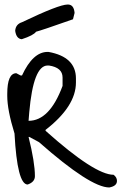

<svg xmlns="http://www.w3.org/2000/svg" viewBox="-20 -798 560 847"><path d="M190 -569H194Q315 -547 315 -452V-434Q315 -329 181 -225V-221Q398 -27 481 -27Q496 -16 496 0Q496 23 462 29Q379 29 152 -171L109 -194H106Q134 -82 134 -21Q134 5 102 16Q56 16 44 -209Q12 -313 12 -375V-384Q12 -475 52 -475L71 -465H77Q125 -569 190 -569ZM109 -302 106 -265Q199 -265 256 -419V-456Q256 -500 196 -509H190Q127 -509 109 -302ZM47 -662Q49 -691 77 -700Q240 -778 278 -778Q280 -778 281 -778Q306 -777 309 -741L302 -713Q166 -665 139 -658Q128 -642 76 -625Q52 -627 47 -662Z"/></svg>

Font: Just Me Again Down Here
Style: Regular
Weight: 400
Designer: Kimberly Geswein
Foundry: Kimberly Geswein
Version: Version 1.002 2007